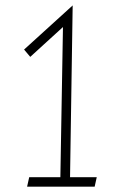

<svg xmlns="http://www.w3.org/2000/svg" viewBox="-20 -696 444 716"><path d="M241.2 -35.2 251 -675.8 69.8 -511.2 92.8 -483.9 214.8 -595.2 205.1 -35.2H88.9L81.1 0H333L340.8 -35.2Z"/></svg>

Font: Comic Neue Angular Light
Style: Regular
Weight: 300
Designer: Craig Rozynski
Foundry: Craig Rozynski
Version: Version 2.003